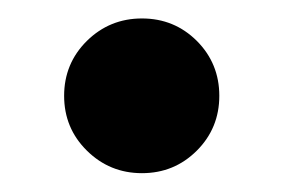

<svg xmlns="http://www.w3.org/2000/svg" viewBox="-20 -448 304 206"><path d="M132.3 -262.2Q97.7 -262.2 73.2 -286.4Q48.8 -310.5 48.8 -345.2Q48.8 -379.9 73.2 -404.1Q97.7 -428.2 132.3 -428.2Q167 -428.2 191.2 -404.1Q215.3 -379.9 215.3 -345.2Q215.3 -310.5 191.2 -286.4Q167 -262.2 132.3 -262.2Z"/></svg>

Font: Inter 28pt
Style: Bold
Weight: 700
Designer: Rasmus Andersson
Foundry: rsms
Version: Version 4.001;git-66647c0bb